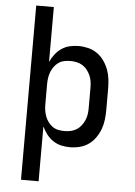

<svg xmlns="http://www.w3.org/2000/svg" viewBox="-61 -781 723 1032"><g transform="rotate(5 300.0 -265.0)"><path d="M92 205V-735H187V-439Q197 -461 212 -480.5Q227 -500 247 -513.5Q267 -527 290.5 -532.5Q314 -538 339 -538Q365 -538 391 -531.5Q417 -525 439 -509.5Q461 -494 476.5 -471.5Q492 -449 501 -424.5Q510 -400 513 -373.5Q516 -347 516 -320V-210Q516 -183 513 -156.5Q510 -130 501 -105.5Q492 -81 476.5 -58.5Q461 -36 439 -20.5Q417 -5 391 1.5Q365 8 339 8Q314 8 290.5 2.5Q267 -3 247 -16.5Q227 -30 212 -49.5Q197 -69 187 -91V205ZM301 -76Q318 -76 335 -79.5Q352 -83 366.5 -92Q381 -101 391.5 -114.5Q402 -128 409 -143.5Q416 -159 418.5 -176Q421 -193 421 -210V-320Q421 -337 418.5 -354Q416 -371 409 -386.5Q402 -402 391.5 -415.5Q381 -429 366.5 -438Q352 -447 335 -450.5Q318 -454 301 -454Q284 -454 267.5 -450.5Q251 -447 237.5 -437.5Q224 -428 214 -414.5Q204 -401 198 -385.5Q192 -370 189.5 -353.5Q187 -337 187 -320V-210Q187 -193 189.5 -176.5Q192 -160 198 -144.5Q204 -129 214 -115.5Q224 -102 237.5 -92.5Q251 -83 267.5 -79.5Q284 -76 301 -76Z"/></g></svg>

Font: Iosevka Curly Slab MdEx
Style: Regular
Weight: 500
Width: 7
Monospace: yes
Designer: Belleve Invis
Foundry: Belleve Invis
Version: Version 11.1.0; ttfautohint (v1.8.3)